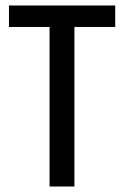

<svg xmlns="http://www.w3.org/2000/svg" viewBox="-20 -680 453 700"><path d="M160.7 0V-660H251.3V0ZM12.7 -581.7V-660H400V-581.7Z"/></svg>

Font: Bricolage Grotesque 96pt ExtraBold SemiCondensed
Style: Regular
Weight: 800
Width: 4
Version: Version 1.001;gftools[0.9.33.dev8+g029e19f]